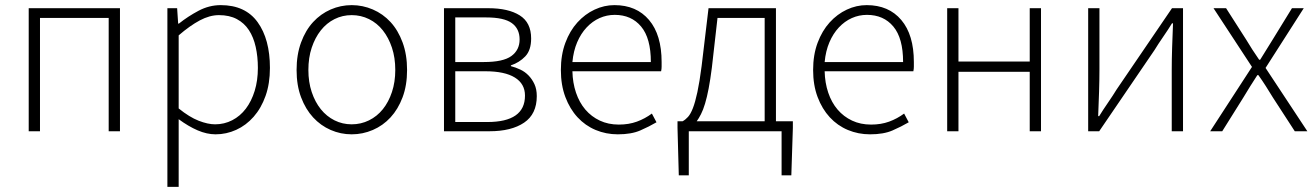

<svg xmlns="http://www.w3.org/2000/svg" viewBox="-20 -512 5134 749"><path d="M92 0V-480H448V0H404V-442H136V0Z M633 217V-480H671L675 -420H678Q713 -448 754.5 -470Q796 -492 841 -492Q937 -492 985 -425.5Q1033 -359 1033 -247Q1033 -186 1016 -138Q999 -90 969.5 -56.5Q940 -23 901.5 -5.5Q863 12 821 12Q787 12 751 -3.5Q715 -19 677 -47V217ZM819 -27Q855 -27 886 -43Q917 -59 939 -88Q961 -117 973.5 -157.5Q986 -198 986 -247Q986 -291 977.5 -329Q969 -367 951 -394.5Q933 -422 904 -437.5Q875 -453 834 -453Q798 -453 759.5 -432.5Q721 -412 677 -374V-89Q719 -55 755 -41Q791 -27 819 -27Z M1352 12Q1309 12 1270 -5Q1231 -22 1201.5 -54Q1172 -86 1154.5 -132.5Q1137 -179 1137 -239Q1137 -299 1154.5 -346.5Q1172 -394 1201.5 -426Q1231 -458 1270 -475Q1309 -492 1352 -492Q1395 -492 1434.5 -475Q1474 -458 1503.5 -426Q1533 -394 1550.5 -346.5Q1568 -299 1568 -239Q1568 -179 1550.5 -132.5Q1533 -86 1503.5 -54Q1474 -22 1434.5 -5Q1395 12 1352 12ZM1352 -27Q1388 -27 1419.5 -42.5Q1451 -58 1473.5 -86Q1496 -114 1509 -153Q1522 -192 1522 -239Q1522 -287 1509 -326Q1496 -365 1473.5 -393.5Q1451 -422 1419.5 -437.5Q1388 -453 1352 -453Q1316 -453 1285 -437.5Q1254 -422 1231.5 -393.5Q1209 -365 1196 -326Q1183 -287 1183 -239Q1183 -192 1196 -153Q1209 -114 1231.5 -86Q1254 -58 1285 -42.5Q1316 -27 1352 -27Z M1712 0V-480H1885Q1963 -480 2007.5 -452Q2052 -424 2052 -362Q2052 -316 2029 -292Q2006 -268 1973 -257V-254Q1992 -249 2010 -240.5Q2028 -232 2042 -217.5Q2056 -203 2065 -183.5Q2074 -164 2074 -137Q2074 -67 2024.5 -33.5Q1975 0 1890 0ZM1756 -270H1868Q1943 -270 1975 -293.5Q2007 -317 2007 -358Q2007 -400 1976.5 -422Q1946 -444 1877 -444H1756ZM1756 -36H1881Q2028 -36 2028 -139Q2028 -185 1988.5 -209.5Q1949 -234 1873 -234H1756Z M2390 12Q2344 12 2303.5 -5Q2263 -22 2233 -54.5Q2203 -87 2185.5 -133.5Q2168 -180 2168 -239Q2168 -298 2185.5 -345Q2203 -392 2232.5 -424.5Q2262 -457 2299.5 -474.5Q2337 -492 2377 -492Q2463 -492 2512 -434Q2561 -376 2561 -270Q2561 -261 2561 -252Q2561 -243 2559 -234H2213Q2214 -189 2227 -150.5Q2240 -112 2263.5 -84.5Q2287 -57 2320 -41.5Q2353 -26 2394 -26Q2433 -26 2464.5 -37.5Q2496 -49 2523 -69L2541 -35Q2512 -18 2477.5 -3Q2443 12 2390 12ZM2213 -270H2519Q2519 -363 2481 -408.5Q2443 -454 2378 -454Q2347 -454 2319 -441.5Q2291 -429 2268.5 -405Q2246 -381 2231.5 -347Q2217 -313 2213 -270Z M2667 0V172H2628L2623 -13V-39H2643Q2654 -45 2664 -56Q2674 -67 2683 -90Q2692 -113 2700.5 -152.5Q2709 -192 2717 -254L2744 -480H3007V-39H3073V-13L3067 172H3029V0ZM2757 -248Q2751 -201 2744.5 -167Q2738 -133 2730.5 -108Q2723 -83 2714.5 -66.5Q2706 -50 2698 -39H2963V-442H2779Z M3374 12Q3328 12 3287.5 -5Q3247 -22 3217 -54.5Q3187 -87 3169.5 -133.5Q3152 -180 3152 -239Q3152 -298 3169.5 -345Q3187 -392 3216.5 -424.5Q3246 -457 3283.5 -474.5Q3321 -492 3361 -492Q3447 -492 3496 -434Q3545 -376 3545 -270Q3545 -261 3545 -252Q3545 -243 3543 -234H3197Q3198 -189 3211 -150.5Q3224 -112 3247.5 -84.5Q3271 -57 3304 -41.5Q3337 -26 3378 -26Q3417 -26 3448.5 -37.5Q3480 -49 3507 -69L3525 -35Q3496 -18 3461.5 -3Q3427 12 3374 12ZM3197 -270H3503Q3503 -363 3465 -408.5Q3427 -454 3362 -454Q3331 -454 3303 -441.5Q3275 -429 3252.5 -405Q3230 -381 3215.5 -347Q3201 -313 3197 -270Z M3675 0V-480H3719V-272H3997V-480H4041V0H3997V-232H3719V0Z M4225 0V-480H4269V-240Q4269 -201 4267.5 -154Q4266 -107 4264 -59H4268Q4282 -82 4302 -111Q4322 -140 4336 -163L4552 -480H4595V0H4551V-240Q4551 -280 4552.5 -326.5Q4554 -373 4556 -421H4552Q4538 -398 4518 -369Q4498 -340 4484 -317L4268 0Z M4701 0 4864 -251 4714 -480H4763L4841 -358Q4853 -338 4865.5 -318.5Q4878 -299 4892 -279H4896Q4909 -299 4920.5 -318.5Q4932 -338 4945 -358L5020 -480H5066L4917 -247L5080 0H5031L4946 -131Q4932 -154 4918 -176Q4904 -198 4889 -219H4885Q4871 -198 4857.5 -176Q4844 -154 4830 -131L4748 0Z"/></svg>

Font: CV Source Sans Light
Style: Regular
Weight: 300
Designer: Paul D. Hunt
Foundry: Adobe Systems Incorporated
Version: Version 3.001